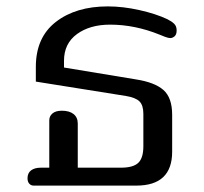

<svg xmlns="http://www.w3.org/2000/svg" viewBox="-20 -580 638 600"><path d="M66 -23Q66 -39 77 -47.5Q88 -56 108 -56H134V-204Q134 -217 144 -225.5Q154 -234 173 -234Q197 -234 210 -223.5Q223 -213 223 -194V-56H358Q396 -56 412 -71Q428 -86 428 -123V-224Q428 -251 416 -263Q404 -275 374 -280L92 -325V-371Q92 -463 154.5 -511.5Q217 -560 317 -560Q364 -560 415.5 -548.5Q467 -537 503 -520Q517 -513 524.5 -505.5Q532 -498 532 -485Q532 -472 525.5 -466.5Q519 -461 512 -461Q506 -461 495.5 -465Q485 -469 478 -472Q401 -503 324 -503Q261 -503 220.5 -473.5Q180 -444 180 -390V-369L404 -332Q463 -323 490.5 -299Q518 -275 518 -221V-106Q518 0 406 0H85Q77 0 71.5 -6Q66 -12 66 -23Z"/></svg>

Font: Maitree Medium
Style: Regular
Weight: 500
Designer: CadsonDemak Team
Foundry: CadsonDemak
Version: Version 1.000